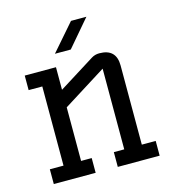

<svg xmlns="http://www.w3.org/2000/svg" viewBox="-103 -768 774 855"><g transform="rotate(-15 284.0 -341.0)"><path d="M464 -433Q464 -510 386 -510Q366 -510 350 -500L184 -396V-500H40V-433H103V-68H40V0H233V-68H184V-315L383 -440V-68H335V0H528V-68H464ZM302 -682H373L268 -559H195Z"/></g></svg>

Font: Kelly Slab
Style: Regular
Weight: 400
Designer: Denis Masharov
Foundry: Denis Masharov
Version: Version 1.001